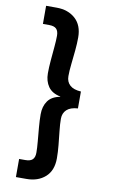

<svg xmlns="http://www.w3.org/2000/svg" viewBox="-117 -985 742 1242"><g transform="rotate(10 254.0 -363.5)"><path d="M399 -308Q350 -305 326 -282.5Q302 -260 302 -223Q302 -189 307 -144Q312 -99 316.5 -53Q321 -7 321 34Q321 114 273.5 156.5Q226 199 150 199H81V80H122Q155 80 169.5 65.5Q184 51 184 21Q184 -10 180 -53.5Q176 -97 172 -143.5Q168 -190 168 -229Q168 -281 193 -316.5Q218 -352 273 -362V-364Q218 -375 193 -411Q168 -447 168 -498Q168 -537 172 -583.5Q176 -630 180 -673.5Q184 -717 184 -747Q184 -778 169.5 -792.5Q155 -807 122 -807H81V-926H150Q226 -926 273.5 -883Q321 -840 321 -760Q321 -721 316.5 -674Q312 -627 307 -582.5Q302 -538 302 -503Q302 -466 326 -444Q350 -422 399 -419Z"/></g></svg>

Font: Parkinsans SemiBold
Style: Regular
Weight: 600
Designer: Red Stone, Indian Type Foundry
Foundry: Indian Type Foundry
Version: Version 1.000